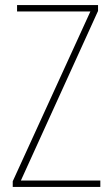

<svg xmlns="http://www.w3.org/2000/svg" viewBox="-20 -734 440 754"><path d="M374 0V-25H62L365 -691V-714H47V-689H335L30 -22V0Z"/></svg>

Font: Noto Sans Gujarati Condensed Thin
Style: Regular
Weight: 100
Width: 3
Designer: Jelle Bosma - Monotype Design Team, Universal Thirst
Foundry: Monotype Imaging Inc.
Version: Version 2.106